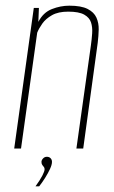

<svg xmlns="http://www.w3.org/2000/svg" viewBox="-20 -523 402 676"><path d="M30 0 99 -495H117L115 -446Q132 -479 162.5 -491Q193 -503 224 -503Q266 -503 288.5 -491.5Q311 -480 319.5 -461Q328 -442 327.5 -419Q327 -396 324 -372L273 0H249L300 -363Q303 -384 304.5 -405.5Q306 -427 300.5 -444Q295 -461 276.5 -471.5Q258 -482 220 -482Q185 -482 163 -469.5Q141 -457 129 -440Q117 -423 111 -408L54 0ZM105 133Q121 111 129 95.5Q137 80 137 73Q137 68 134.5 65Q132 62 129 58Q126 54 126 47Q126 41 131.5 35Q137 29 145 29Q153 29 158 34Q163 39 163 47Q163 57 156 72Q149 87 139 103Q129 119 118 133Z"/></svg>

Font: Alumni Sans Thin
Style: Italic
Weight: 100
Italic angle: -8°
Designer: Robert E. Leuschke
Foundry: Robert E. Leuschke
Version: Version 1.016